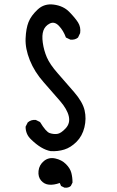

<svg xmlns="http://www.w3.org/2000/svg" viewBox="-20 -738 540 883"><path d="M276.4 125 260.7 117.2 254.9 103.5Q227.5 113.3 205.6 111.3Q183.6 109.4 168.9 92.3Q154.3 75.2 157.2 47.9Q160.2 20.5 182.1 2.4Q204.1 -15.6 233.9 -9.3Q263.7 -2.9 283.2 16.6Q302.7 36.1 308.1 57.1Q313.5 78.1 313.5 101.6L305.7 117.2Q294.9 127 276.4 125ZM212.9 -43Q169.9 -50.8 123 -96.7Q97.7 -120.1 97.7 -155.3L107.4 -174.8Q123 -188.5 144.5 -186.5L164.1 -176.8Q191.4 -131.8 208.5 -126Q225.6 -120.1 242.7 -122.1Q259.8 -124 281.7 -147.5Q303.7 -170.9 296.4 -203.1Q289.1 -235.4 256.3 -273.4Q223.6 -311.5 181.2 -359.4Q138.7 -407.2 117.2 -460.9Q95.7 -514.6 97.7 -561Q99.6 -607.4 111.3 -636.7Q123 -666 153.3 -694.3Q183.6 -722.7 227.5 -716.8Q271.5 -710.9 298.3 -683.6Q325.2 -656.2 338.9 -634.8Q352.5 -613.3 348.6 -585.9L338.9 -565.4Q325.2 -553.7 303.7 -555.7L283.2 -565.4Q271.5 -597.7 251 -619.1Q230.5 -640.6 209 -629.9Q187.5 -619.1 179.7 -597.7Q171.9 -576.2 176.8 -541.5Q181.6 -506.8 195.3 -474.6Q209 -442.4 245.1 -401.4Q281.2 -360.4 320.8 -314.5Q360.4 -268.6 369.1 -230.5Q377.9 -192.4 368.2 -152.3Q358.4 -112.3 332 -85.9Q305.7 -59.6 275.9 -50.3Q246.1 -41 212.9 -43Z"/></svg>

Font: JasonHandwriting2
Style: Regular
Weight: 400
Version: Version 1.05.10